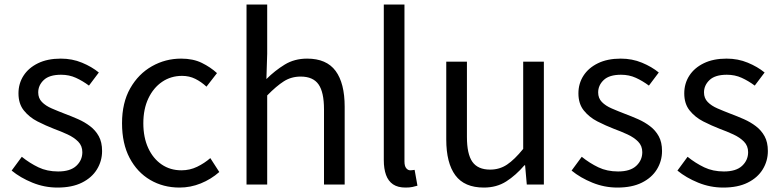

<svg xmlns="http://www.w3.org/2000/svg" viewBox="-20 -816 3452 849"><path d="M234.1 13.4Q176.6 13.4 123.3 -8.3Q70 -30 31.5 -61.7L76.4 -122.7Q111.7 -94.3 150 -76.1Q188.2 -57.8 236.9 -57.8Q290.8 -57.8 317.4 -82.6Q344.1 -107.5 344.1 -143.1Q344.1 -171.1 325.7 -189.8Q307.2 -208.5 278.5 -221.7Q249.7 -235 219.5 -246Q181.9 -260.6 145.6 -279.1Q109.4 -297.7 85.5 -327.5Q61.7 -357.2 61.7 -403Q61.7 -446.6 84 -481.3Q106.3 -516 148.2 -536.4Q190.1 -556.8 248.8 -556.8Q299.3 -556.8 342.6 -538.8Q385.9 -520.9 417 -495.4L373.4 -437.5Q345.4 -458.3 315.6 -471.9Q285.8 -485.5 249.9 -485.5Q198.2 -485.5 173.6 -462.2Q149 -438.9 149 -407.3Q149 -381.8 165.4 -365Q181.7 -348.2 208.8 -336.5Q236 -324.7 266.2 -313.1Q296.2 -301.9 325.5 -289Q354.7 -276.1 378.5 -257.9Q402.4 -239.8 416.9 -213.5Q431.4 -187.2 431.4 -148.2Q431.4 -104.1 408.7 -67.1Q386 -30.1 342.3 -8.4Q298.7 13.4 234.1 13.4Z M773.9 13.4Q701.9 13.4 644.3 -20.3Q586.7 -54 553.1 -117.6Q519.6 -181.2 519.6 -271Q519.6 -361.9 555.9 -425.7Q592.2 -489.4 651.9 -523.1Q711.5 -556.8 780.8 -556.8Q834 -556.8 872.6 -537.8Q911.1 -518.9 939.5 -492.7L893 -432.8Q869.8 -454.3 843.4 -467.4Q817.1 -480.5 785.1 -480.5Q735.7 -480.5 696.9 -454.2Q658.2 -427.8 636 -380.8Q613.8 -333.8 613.8 -271Q613.8 -208.7 635.2 -161.8Q656.7 -114.9 694.6 -88.9Q732.5 -62.9 782.3 -62.9Q819.7 -62.9 852 -78.7Q884.3 -94.4 910 -116.9L949.7 -55.4Q913.2 -23.3 867.9 -5Q822.6 13.4 773.9 13.4Z M1070.1 0V-796H1161.5V-578.3L1158 -466.4Q1195.7 -503.9 1238.8 -530.3Q1281.9 -556.8 1338.1 -556.8Q1423.8 -556.8 1464 -502.4Q1504.1 -448 1504.1 -344.1V0H1412.7V-332.4Q1412.7 -408.5 1388.5 -442.9Q1364.3 -477.4 1309.5 -477.4Q1267.9 -477.4 1235 -456.4Q1202.2 -435.5 1161.5 -394V0Z M1773.3 13.4Q1739.1 13.4 1717.9 -0.9Q1696.8 -15.3 1686.9 -42.6Q1677.1 -69.9 1677.1 -108.1V-796H1768.5V-102.1Q1768.5 -81.5 1776.3 -72.2Q1784 -62.9 1794 -62.9Q1797.8 -62.9 1801.8 -63.4Q1805.8 -63.9 1813.4 -64.9L1825.9 5.1Q1816.1 8 1803.9 10.7Q1791.7 13.4 1773.3 13.4Z M2119.7 13.4Q2033.6 13.4 1993.5 -40.9Q1953.3 -95.1 1953.3 -199.3V-543.4H2044.7V-210.3Q2044.7 -134.6 2068.9 -100.3Q2093.2 -66 2147.3 -66Q2188.9 -66 2222 -88.1Q2255 -110.1 2293.5 -157.6V-543.4H2384.9V0H2309.4L2301.9 -85.3H2299.1Q2261.1 -40.9 2218.5 -13.7Q2175.9 13.4 2119.7 13.4Z M2710.1 13.4Q2652.6 13.4 2599.3 -8.3Q2546 -30 2507.5 -61.7L2552.4 -122.7Q2587.7 -94.3 2626 -76.1Q2664.2 -57.8 2712.9 -57.8Q2766.8 -57.8 2793.4 -82.6Q2820.1 -107.5 2820.1 -143.1Q2820.1 -171.1 2801.7 -189.8Q2783.2 -208.5 2754.5 -221.7Q2725.7 -235 2695.5 -246Q2657.9 -260.6 2621.6 -279.1Q2585.4 -297.7 2561.5 -327.5Q2537.7 -357.2 2537.7 -403Q2537.7 -446.6 2560 -481.3Q2582.3 -516 2624.2 -536.4Q2666.1 -556.8 2724.8 -556.8Q2775.3 -556.8 2818.6 -538.8Q2861.9 -520.9 2893 -495.4L2849.4 -437.5Q2821.4 -458.3 2791.6 -471.9Q2761.8 -485.5 2725.9 -485.5Q2674.2 -485.5 2649.6 -462.2Q2625 -438.9 2625 -407.3Q2625 -381.8 2641.4 -365Q2657.7 -348.2 2684.8 -336.5Q2712 -324.7 2742.2 -313.1Q2772.2 -301.9 2801.5 -289Q2830.7 -276.1 2854.5 -257.9Q2878.4 -239.8 2892.9 -213.5Q2907.4 -187.2 2907.4 -148.2Q2907.4 -104.1 2884.7 -67.1Q2862 -30.1 2818.3 -8.4Q2774.7 13.4 2710.1 13.4Z M3178.1 13.4Q3120.6 13.4 3067.3 -8.3Q3014 -30 2975.5 -61.7L3020.4 -122.7Q3055.7 -94.3 3094 -76.1Q3132.2 -57.8 3180.9 -57.8Q3234.8 -57.8 3261.4 -82.6Q3288.1 -107.5 3288.1 -143.1Q3288.1 -171.1 3269.7 -189.8Q3251.2 -208.5 3222.5 -221.7Q3193.7 -235 3163.5 -246Q3125.9 -260.6 3089.6 -279.1Q3053.4 -297.7 3029.5 -327.5Q3005.7 -357.2 3005.7 -403Q3005.7 -446.6 3028 -481.3Q3050.3 -516 3092.2 -536.4Q3134.1 -556.8 3192.8 -556.8Q3243.3 -556.8 3286.6 -538.8Q3329.9 -520.9 3361 -495.4L3317.4 -437.5Q3289.4 -458.3 3259.6 -471.9Q3229.8 -485.5 3193.9 -485.5Q3142.2 -485.5 3117.6 -462.2Q3093 -438.9 3093 -407.3Q3093 -381.8 3109.4 -365Q3125.7 -348.2 3152.8 -336.5Q3180 -324.7 3210.2 -313.1Q3240.2 -301.9 3269.5 -289Q3298.7 -276.1 3322.5 -257.9Q3346.4 -239.8 3360.9 -213.5Q3375.4 -187.2 3375.4 -148.2Q3375.4 -104.1 3352.7 -67.1Q3330 -30.1 3286.3 -8.4Q3242.7 13.4 3178.1 13.4Z"/></svg>

Font: Noto Sans KR Thin
Style: Regular
Weight: 100
Designer: Ryoko NISHIZUKA 西塚涼子 (kana, bopomofo & ideographs); Paul D. Hunt (Latin, Greek & Cyrillic); Sandoll Communications 산돌커뮤니
Foundry: Adobe
Version: Version 2.004-H2;hotconv 1.0.118;makeotfexe 2.5.65603